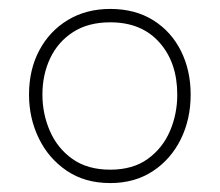

<svg xmlns="http://www.w3.org/2000/svg" viewBox="-20 -745 492 430"><path d="M227 -335Q170 -335 129.2 -362.8Q88.5 -390.5 66.8 -435.5Q45 -480.5 45 -533Q45 -589 68 -632.2Q91 -675.5 132 -700.2Q173 -725 227 -725Q282.5 -725 323 -699.8Q363.5 -674.5 385.2 -631Q407 -587.5 407 -533Q407 -478 384.8 -433Q362.5 -388 322 -361.5Q281.5 -335 227 -335ZM227 -365Q277.5 -365 310.8 -389Q344 -413 360.5 -451.2Q377 -489.5 377 -533Q377 -605 337 -650Q297 -695 227 -695Q177.5 -695 143.8 -673.2Q110 -651.5 92.5 -614.8Q75 -578 75 -533Q75 -490 91.8 -451.5Q108.5 -413 142.2 -389Q176 -365 227 -365Z"/></svg>

Font: Commissioner Thin
Style: Regular
Weight: 100
Designer: Kostas Bartsokas
Foundry: Kostas Bartsokas
Version: Version 1.001;gftools[0.9.23]